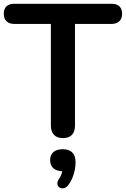

<svg xmlns="http://www.w3.org/2000/svg" viewBox="-23 -725 668 1019"><path d="M311 8Q280 8 263.5 -9.5Q247 -27 247 -58V-598H52Q26 -598 11.5 -612.5Q-3 -627 -3 -652Q-3 -678 11.5 -691.5Q26 -705 52 -705H570Q596 -705 610.5 -691.5Q625 -678 625 -652Q625 -627 610.5 -612.5Q596 -598 570 -598H375V-58Q375 -27 359 -9.5Q343 8 311 8ZM337 260Q327 272 314.5 274Q302 276 292.5 269.5Q283 263 281.5 251.5Q280 240 290 225Q300 211 305 193.5Q310 176 310 163L313 184Q279 184 261 168.5Q243 153 243 125Q243 97 260.5 82Q278 67 310 67Q343 67 360.5 84Q378 101 378 136Q378 157 373.5 179Q369 201 360 222Q351 243 337 260Z"/></svg>

Font: Nunito ExtraLight
Style: Regular
Weight: 200
Designer: Vernon Adams
Foundry: Vernon Adams
Version: Version 3.602